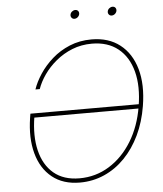

<svg xmlns="http://www.w3.org/2000/svg" viewBox="-60 -951 859 1013"><g transform="rotate(-5 369.5 -444.5)"><path d="M322.8 9.8Q233.4 9.8 175.5 -36.9Q117.7 -83.5 95.5 -165.5Q73.2 -247.6 89.8 -353.5L93.3 -375H674.8L671.4 -352.5H102.5L112.8 -357.4Q96.2 -256.3 115 -178.5Q133.8 -100.6 186 -56.6Q238.3 -12.7 322.3 -12.7Q408.2 -12.7 479.7 -56.9Q551.3 -101.1 599.9 -180.2Q648.4 -259.3 665.5 -363.3Q683.1 -468.8 662.4 -547.9Q641.6 -627 586.9 -670.9Q532.2 -714.8 448.2 -714.8Q392.1 -714.8 344 -695.6Q295.9 -676.3 257.6 -644.5Q219.2 -612.8 192.9 -575Q166.5 -537.1 153.8 -500H130.9Q144 -539.1 171.4 -580.6Q198.7 -622.1 239 -657.7Q279.3 -693.4 332 -715.3Q384.8 -737.3 448.2 -737.3Q538.6 -737.3 598.6 -690.4Q658.7 -643.6 682.6 -559.6Q706.5 -475.6 688 -363.3Q674.3 -279.8 641.6 -211.4Q608.9 -143.1 560.8 -93.5Q512.7 -43.9 452.1 -17.1Q391.6 9.8 322.8 9.8ZM565.9 -853.5Q556.6 -853.5 551 -860.4Q545.4 -867.2 546.9 -876.5Q548.3 -886.2 556.4 -892.8Q564.5 -899.4 573.7 -899.4Q583.5 -899.4 588.9 -892.8Q594.2 -886.2 592.8 -876.5Q591.3 -867.2 583.5 -860.4Q575.7 -853.5 565.9 -853.5ZM368.7 -853.5Q359.4 -853.5 353.8 -860.4Q348.1 -867.2 349.6 -876.5Q351.1 -886.2 359.1 -892.8Q367.2 -899.4 376.5 -899.4Q386.2 -899.4 391.6 -892.8Q397 -886.2 395.5 -876.5Q394 -867.2 386.2 -860.4Q378.4 -853.5 368.7 -853.5Z"/></g></svg>

Font: Inter 17pt Thin
Style: Italic
Weight: 250
Italic angle: -9.3988°
Version: Version 4.001;git-66647c0bb